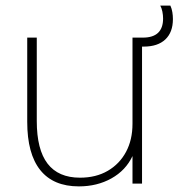

<svg xmlns="http://www.w3.org/2000/svg" viewBox="-20 -654 652 684"><path d="M261 10Q170 10 123.5 -48Q77 -106 77 -220V-520H111V-223Q111 -121 149.5 -71Q188 -21 265 -21Q322 -21 364 -45.5Q406 -70 429 -113Q452 -156 452 -213V-520H486V0H452V-98Q428 -47 377 -18.5Q326 10 261 10ZM462 -488 464 -520H489Q525 -520 543 -537Q561 -554 561 -588Q561 -600 558.5 -612.5Q556 -625 551 -634H587Q592 -623 594 -610.5Q596 -598 596 -586Q596 -539 569 -513.5Q542 -488 492 -488Z"/></svg>

Font: M PLUS 2 ExtraLight
Style: Regular
Weight: 250
Designer: Coji Morishita
Foundry: UNDERFOREST DESIGN
Version: Version 1.001